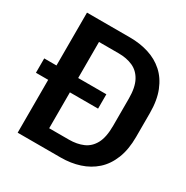

<svg xmlns="http://www.w3.org/2000/svg" viewBox="-160 -818 919 950"><g transform="rotate(30 299.0 -343.0)"><path d="M68 0V-686H314Q371 -686 420.5 -670.5Q470 -655 507 -622Q544 -589 565 -536.5Q586 -484 586 -411V-275Q586 -203 565 -150.5Q544 -98 507 -65Q470 -32 420.5 -16Q371 0 314 0ZM192 -97H305Q350 -97 385 -112Q420 -127 440 -163.5Q460 -200 460 -266V-421Q460 -485 440 -522Q420 -559 385 -574.5Q350 -590 305 -590H192ZM-2 -302V-384H353V-302Z"/></g></svg>

Font: Chivo Mono Medium
Style: Regular
Weight: 500
Monospace: yes
Designer: Hector Gatti
Foundry: Omnibus-Type
Version: Version 1.008